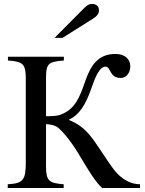

<svg xmlns="http://www.w3.org/2000/svg" viewBox="-20 -948 730 968"><path d="M686 0V-19C646 -20 618 -33 585 -60C552 -87 516 -149 461 -229C418 -291 384 -320 328 -343V-345C377 -367 411 -417 440 -501C458 -552 479 -612 513 -612C539 -612 531 -555 588 -555C623 -555 637 -589 637 -613C637 -648 612 -676 562 -676C472 -676 436 -615 408 -534C382 -459 359 -396 283 -369C270 -364 245 -362 212 -362V-548C212 -625 219 -637 302 -643V-662H20V-643C99 -638 110 -623 110 -549V-129C110 -42 98 -23 19 -19V0H301V-19C228 -25 212 -34 212 -111V-322C236 -321 255 -316 268 -308C281 -299 327 -255 377 -171C429 -83 463 -29 495 0ZM255 -757H295L449 -854C470 -867 479 -880 479 -896C479 -916 466 -928 444 -928C429 -928 420 -923 402 -905Z"/></svg>

Font: XITS Math
Style: Regular
Weight: 400
Designer: MicroPress Inc., with final additions and corrections provided by Coen Hoffman, Elsevier (retired)
Version: Version 1.302